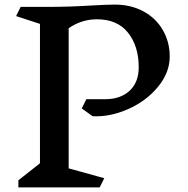

<svg xmlns="http://www.w3.org/2000/svg" viewBox="-20 -816 819 836"><path d="M584 -523Q584 -615 537.5 -673.5Q491 -732 402 -732Q335 -732 279 -693V-83L434 -40L414 0H60V-31L154 -105V-712L50 -746L70 -786H186Q283 -786 377 -792Q447 -796 480 -796Q550 -796 604.5 -766.5Q659 -737 689 -685Q719 -633 719 -570Q719 -500 668 -438Q617 -376 538 -341Q459 -306 383 -310L336 -344L356 -384H437Q505 -384 544.5 -421Q584 -458 584 -523Z"/></svg>

Font: Inknut
Style: Antiqua
Weight: 400
Designer: Claus Eggers Srensen
Foundry: Claus Eggers Srensen
Version: Version 1.000; ttfautohint (v1.2) -l 7 -r 28 -G 50 -x 13 -D 